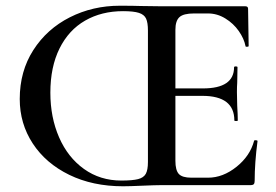

<svg xmlns="http://www.w3.org/2000/svg" viewBox="-20 -647 966 671"><path d="M49 -301Q49 -398 96.5 -472Q144 -546 224 -586.5Q304 -627 399 -627Q446 -627 472 -626L549 -625H838Q847 -625 847 -616L849 -486Q849 -484 843.5 -483.5Q838 -483 838 -486Q833 -512 814.5 -538.5Q796 -565 767.5 -582.5Q739 -600 707 -600H658Q621 -600 607 -587Q593 -574 593 -543V-85Q593 -52 605 -39Q617 -26 649 -26H707Q759 -26 806.5 -64Q854 -102 868 -155Q868 -157 873 -157Q880 -157 880 -154Q870 -78 870 -15Q870 -7 867 -3.5Q864 0 855 0H543Q523 0 477 2Q433 4 410 4Q304 4 222 -36Q140 -76 94.5 -145.5Q49 -215 49 -301ZM687 -312H547V-338H689Q798 -338 798 -412Q798 -415 804 -415Q810 -415 810 -412L809 -357Q808 -346 808 -325L809 -278Q811 -246 811 -226Q811 -224 805 -224Q799 -224 799 -226Q799 -312 687 -312ZM497 -81V-540Q497 -568 490.5 -582Q484 -596 465.5 -602Q447 -608 410 -608Q335 -608 277.5 -575Q220 -542 188 -477.5Q156 -413 156 -323Q156 -237 186.5 -167Q217 -97 273.5 -56.5Q330 -16 404 -16Q443 -16 462.5 -21Q482 -26 489.5 -39.5Q497 -53 497 -81Z"/></svg>

Font: Cormorant Garamond SemiBold
Style: Regular
Weight: 600
Designer: Christian Thalmann (Catharsis Fonts)
Foundry: Catharsis Fonts
Version: Version 4.000